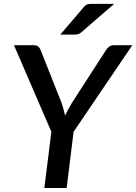

<svg xmlns="http://www.w3.org/2000/svg" viewBox="-20 -948 687 968"><path d="M50.5 0ZM351 -283.5 316 0H203.5L239 -283.5L50.5 -720H150.5Q165 -720 173.2 -712.8Q181.5 -705.5 185.5 -694L291 -427.5Q302 -395.5 308 -365Q315 -380 323.2 -395.2Q331.5 -410.5 341.5 -427.5L513.5 -694Q519.5 -704 529.2 -712Q539 -720 553.5 -720H647ZM555.5 -928.5 390.5 -785.5Q381 -777.5 373.5 -775.5Q366 -773.5 354.5 -773.5H284L400.5 -910Q405.5 -916.5 410 -920Q414.5 -923.5 419.5 -925.5Q424.5 -927.5 430.8 -928Q437 -928.5 445.5 -928.5Z"/></svg>

Font: Lato Semibold
Style: Italic
Weight: 600
Italic angle: -7°
Designer: Lukasz Dziedzic
Foundry: tyPoland Lukasz Dziedzic
Version: Version 2.006; 2014-01-15